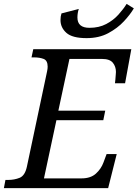

<svg xmlns="http://www.w3.org/2000/svg" viewBox="-41 -967 708 987"><path d="M404 -771Q331 -771 300.5 -798Q270 -825 270 -864Q270 -883 275 -898L364 -921Q357 -900 357 -877Q357 -824 419 -824Q468 -824 505 -843.5Q542 -863 568 -892Q594 -921 610 -947L647 -924Q629 -893 596 -857.5Q563 -822 515.5 -796.5Q468 -771 404 -771ZM-21 0 -13 -42H0Q33 -42 60 -53Q87 -64 97 -109L201 -600Q204 -614 204 -624Q204 -656 183.5 -664Q163 -672 134 -672H121L130 -714H634L602 -539H550Q551 -544 552 -557Q553 -570 554 -582.5Q555 -595 555 -597Q555 -625 539 -644.5Q523 -664 484 -664H316L259 -398H500L490 -349H249L185 -50H378Q425 -50 452 -74.5Q479 -99 491 -132L507 -175H559L515 0Z"/></svg>

Font: NotoSerif-Italic
Style: Regular
Weight: 400
Italic angle: -12°
Designer: Monotype Design Team
Foundry: Monotype Imaging Inc.
Version: Version 2.007; ttfautohint (v1.8) -l 8 -r 50 -G 200 -x 14 -D